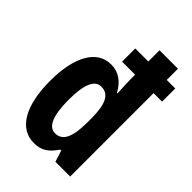

<svg xmlns="http://www.w3.org/2000/svg" viewBox="-227 -854 957 957"><g transform="rotate(45 252.0 -375.0)"><path d="M198 10C250 10 281 -11 314 -60H321L340 0H444V-588H504V-681H444V-760H314V-681H222V-588H314V-553C314 -533 316 -502 318 -460H314C285 -514 244 -540 194 -540C95 -540 36 -439 36 -267C36 -94 94 10 198 10ZM238 -99C192 -99 168 -155 168 -266C168 -373 191 -427 237 -427C291 -427 314 -381 314 -279V-252C314 -146 290 -99 238 -99Z"/></g></svg>

Font: Noto Sans Lao Looped ExtraCondensed
Style: Bold
Weight: 700
Width: 2
Designer: Mark Frömberg, Ben Mitchell
Foundry: The Fontpad Ltd
Version: Version 1.002